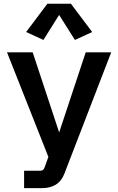

<svg xmlns="http://www.w3.org/2000/svg" viewBox="-20 -804 625 1015"><path d="M107.4 190.4V98.6H192.9Q202.6 98.6 207.8 93.8Q212.9 88.9 217.3 77.1L248.5 -10.3L240.2 36.6L17.1 -527.3H152.8L301.3 -78.1L285.2 -81.1L433.1 -527.3H567.9L320.3 114.3Q304.7 154.3 274.4 172.4Q244.1 190.4 205.6 190.4ZM209.5 -592.8 118.2 -634.8 230.5 -784.2H355L467.3 -634.8L376 -592.8L292.5 -725.1Z"/></svg>

Font: Schibsted Grotesk SemiBold
Style: Regular
Weight: 600
Designer: Bakken & Baeck AS, Henrik Kongsvoll
Foundry: Schibsted ASA
Version: Version 1.100;gftools[0.9.25]